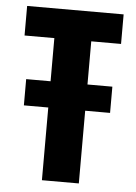

<svg xmlns="http://www.w3.org/2000/svg" viewBox="-51 -740 553 780"><g transform="rotate(5 225.0 -350.0)"><path d="M149.5 0V-296.5H50V-403.5H149.5V-579.5H28V-700H421.5V-579.5H300V-403.5H401.5V-296.5H300V0Z"/></g></svg>

Font: Trispace Condensed
Style: Bold
Weight: 700
Width: 3
Designer: Tyler Finck
Foundry: Etcetera Type Company
Version: Version 1.210; ttfautohint (v1.8.3)